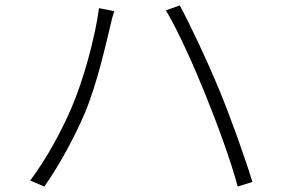

<svg xmlns="http://www.w3.org/2000/svg" viewBox="-20 -705 1040 706"><path d="M243 -309C209 -229 154 -125 91 -41L143 -19C201 -102 253 -199 291 -287C337 -395 371 -550 385 -607C389 -627 394 -645 400 -664L344 -675C330 -567 286 -408 243 -309ZM735 -358C778 -252 830 -111 854 -19L908 -36C882 -122 829 -271 786 -375C740 -486 679 -615 641 -685L590 -667C634 -594 694 -460 735 -358Z"/></svg>

Font: Source Han Sans SC Light
Style: Regular
Weight: 300
Designer: Ryoko NISHIZUKA (kana & ideographs); Paul D. Hunt (Latin, Greek & Cyrillic); Wenlong ZHANG (bopomofo); Sandoll Communica
Foundry: Adobe Systems Incorporated
Version: Version 1.004;PS 1.004;hotconv 1.0.82;makeotf.lib2.5.63406